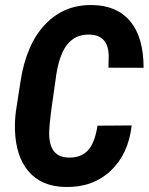

<svg xmlns="http://www.w3.org/2000/svg" viewBox="-20 -741 598 771"><path d="M508.8 -237.3Q495.6 -121.6 423.6 -54.4Q351.6 12.7 241.2 9.8Q146.5 7.8 94.7 -52.7Q43 -113.3 40 -220.7Q39.1 -257.3 43.9 -294.4L62 -412.1Q85 -563 161.4 -643.1Q237.8 -723.1 351.1 -720.7Q450.2 -719.2 503.4 -655Q556.6 -590.8 556.6 -468.8L415.5 -469.2L416.5 -517.6Q415 -599.6 339.8 -602.1Q281.7 -604 248 -559.8Q214.4 -515.6 202.6 -416.5L185.1 -293.9Q178.2 -235.4 177.7 -217.3Q172.9 -111.8 252 -108.4Q301.3 -106 330.6 -134.5Q359.9 -163.1 371.6 -236.3Z"/></svg>

Font: TypoPRO Roboto
Style: Bold Italic
Weight: 700
Italic angle: -12°
Designer: Google
Version: Version 2.136; 2016